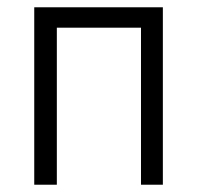

<svg xmlns="http://www.w3.org/2000/svg" viewBox="-20 -507 542 527"><path d="M74 0V-487H427V0H367V-431H136V0Z"/></svg>

Font: Zen Kaku Gothic New
Style: Regular
Weight: 400
Designer: Yoshimichi Ohira
Foundry: Positype
Version: Version 1.001